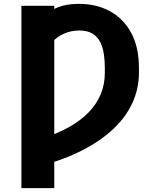

<svg xmlns="http://www.w3.org/2000/svg" viewBox="-20 -757 817 981"><path d="M257.3 -727.5V204.1H89.4V-727.5ZM184.1 92.3V-45.9Q267.1 -71.3 328.9 -105.5Q390.6 -139.6 432.1 -182.1Q473.6 -224.6 494.6 -275.4Q515.6 -326.2 515.6 -384.3V-411.6Q515.6 -446.3 510.7 -480Q505.9 -513.7 492.4 -541.3Q479 -568.8 452.9 -585Q426.8 -601.1 385.3 -601.1Q342.3 -601.1 306.2 -584.7Q270 -568.4 244.6 -540Q219.2 -511.7 208.5 -476.1V-675.3Q231.4 -702.1 275.9 -719.7Q320.3 -737.3 383.3 -737.3Q472.7 -737.3 541.7 -699.7Q610.8 -662.1 650.4 -589.1Q689.9 -516.1 689.9 -409.7V-384.3Q689.5 -303.7 656.7 -231.7Q624 -159.7 559.8 -98.9Q495.6 -38.1 401.6 10.3Q307.6 58.6 184.1 92.3Z"/></svg>

Font: Inter 18pt ExtraBold
Style: Regular
Weight: 800
Designer: Rasmus Andersson
Foundry: rsms
Version: Version 4.001;git-66647c0bb